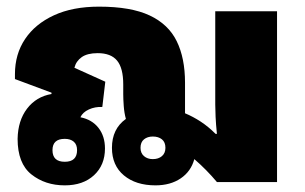

<svg xmlns="http://www.w3.org/2000/svg" viewBox="-20 -548 919 578"><path d="M175 10Q116 10 74.5 -23Q33 -56 33 -130Q34 -185 61.5 -221Q89 -257 135 -265V-269L25 -310V-325Q25 -385 55.5 -430.5Q86 -476 142.5 -502Q199 -528 278 -528Q374 -528 430.5 -501.5Q487 -475 512 -424Q537 -373 537 -299V-207Q561 -197 584 -182Q607 -167 629 -145H633Q630 -174 629 -196.5Q628 -219 628 -233V-514H814V0H633Q602 -37 565 -69Q555 -32 524 -11Q493 10 448 10Q389 10 353 -20Q317 -50 317 -103Q317 -160 359 -190Q354 -208 352.5 -229Q351 -250 351 -264V-294Q351 -343 332.5 -365.5Q314 -388 274 -388Q243 -388 226 -376Q209 -364 204 -344L297 -302L288 -226Q266 -227 247.5 -218.5Q229 -210 222 -195Q257 -188 276.5 -163Q296 -138 296 -101Q296 -51 263 -20.5Q230 10 175 10ZM440 -69Q457 -69 467.5 -78Q478 -87 478 -103Q478 -120 467.5 -128.5Q457 -137 440 -137Q424 -137 413.5 -128.5Q403 -120 403 -103Q403 -87 413.5 -78Q424 -69 440 -69ZM33 -132V-130V-126ZM175 -61Q212 -61 212 -96Q212 -113 202 -121.5Q192 -130 175 -130Q138 -130 138 -96Q138 -61 175 -61Z"/></svg>

Font: Noto Sans Thai Looped UI Black
Style: Regular
Weight: 900
Designer: Cadson Demak Team
Foundry: Cadson Demak Co., Ltd.
Version: Version 1.000